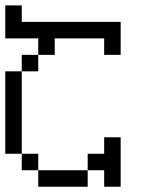

<svg xmlns="http://www.w3.org/2000/svg" viewBox="-20 -708 540 728"><path d="M62.5 -625H437.5V-500H375V-562.5H187.5V-500H125V-562.5H0V-687.5H62.5ZM0 -437.5H62.5V-125H0ZM62.5 -125H125V-62.5H62.5ZM62.5 -500H125V-437.5H62.5ZM125 -62.5H312.5V0H125ZM312.5 -125H375V-187.5H437.5V0H375V-62.5H312.5Z"/></svg>

Font: 寒蝉点阵体 16px
Style: Regular
Weight: 400
Designer: Designed by Warren2060
Foundry: ChillType
Version: Version 1.000